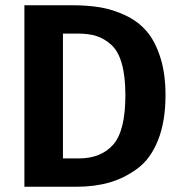

<svg xmlns="http://www.w3.org/2000/svg" viewBox="-20 -712 690 732"><path d="M254 -692Q314 -692 362 -684Q410 -676 458 -653.5Q506 -631 538.5 -593.5Q571 -556 591 -494Q611 -432 611 -349Q611 -249 582.5 -177.5Q554 -106 503.5 -69Q453 -32 396.5 -16Q340 0 271 0H73V-692ZM277 -584H220V-108H280Q365 -108 411.5 -160.5Q458 -213 458 -349Q458 -421 444.5 -469Q431 -517 404.5 -541Q378 -565 348 -574.5Q318 -584 277 -584Z"/></svg>

Font: FiraGO SemiBold
Style: Regular
Weight: 600
Designer: bBox Type
Foundry: bBox Type GmbH
Version: Version 1.001;PS 001.001;hotconv 1.0.88;makeotf.lib2.5.64775